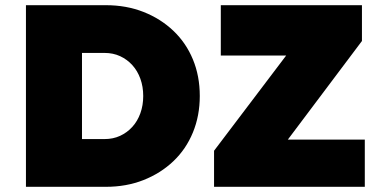

<svg xmlns="http://www.w3.org/2000/svg" viewBox="-20 -720 1486 740"><path d="M80 0V-700H388Q467 -700 533 -674Q599 -648 648 -601.5Q697 -555 723.5 -491Q750 -427 750 -350Q750 -274 723.5 -209.5Q697 -145 648 -98.5Q599 -52 533 -26Q467 0 388 0ZM296 -133 259 -184H383Q416 -184 443 -196.5Q470 -209 490 -231Q510 -253 521 -283.5Q532 -314 532 -350Q532 -386 521 -416.5Q510 -447 490 -469Q470 -491 443 -503.5Q416 -516 383 -516H256L296 -565ZM805 0V-139L1164 -613L1256 -506H831V-700H1375V-562L1018 -87L925 -182H1386V0Z"/></svg>

Font: Lexend Deca Black
Style: Regular
Weight: 900
Designer: Bonnie Shaver-Troup, Thomas Jockin
Foundry: Lexend
Version: Version 1.007